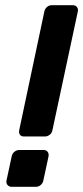

<svg xmlns="http://www.w3.org/2000/svg" viewBox="-20 -720 321 740"><path d="M72 -194Q62 -194 57 -200.5Q52 -207 54 -218L151 -676Q153 -686 161 -693Q169 -700 180 -700H260Q271 -700 276.5 -693Q282 -686 280 -676L182 -218Q180 -207 171.5 -200.5Q163 -194 153 -194ZM25 0Q15 0 9 -7Q3 -14 5 -24L25 -117Q27 -128 35.5 -135Q44 -142 55 -142H148Q158 -142 163.5 -135Q169 -128 167 -117L147 -24Q145 -14 137 -7Q129 0 118 0Z"/></svg>

Font: Rubik Medium
Style: Italic
Weight: 500
Italic angle: -12°
Designer: Hubert and Fischer
Foundry: Hubert and Fischer
Version: Version 2.300;gftools[0.9.30]